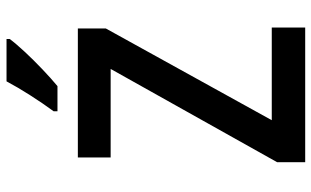

<svg xmlns="http://www.w3.org/2000/svg" viewBox="-208 -770 978 603"><g transform="rotate(-90 281.5 -469.0)"><path d="M73 0V-88L366 -611H88V-714H493V-626L205 -105H496V0ZM233 -790Q258 -824 283.5 -864Q309 -904 327 -938H460V-928Q446 -909 420 -881Q394 -853 364.5 -825Q335 -797 312 -778H233Z"/></g></svg>

Font: Noto Sans Mono SemiCondensed SemiBold
Style: Regular
Weight: 600
Width: 4
Designer: Monotype Design Team
Foundry: Monotype Imaging Inc.
Version: Version 2.014; ttfautohint (v1.8.4.7-5d5b)